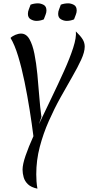

<svg xmlns="http://www.w3.org/2000/svg" viewBox="-20 -787 552 1149"><path d="M115 228Q115 197 133 144.5Q151 92 180 28Q171 -44 157.5 -129Q144 -214 127 -297Q110 -380 89 -449.5Q68 -519 43 -560Q54 -571 72 -578.5Q90 -586 106 -586Q137 -586 156 -553Q175 -520 186 -465Q197 -410 203.5 -343.5Q210 -277 215 -210Q220 -143 228 -87L213 -44Q250 -122 289.5 -204Q329 -286 363.5 -362.5Q398 -439 418 -501Q438 -563 434 -599Q463 -571 475 -551Q487 -531 487 -508Q487 -476 466 -430Q445 -384 412 -327Q379 -270 342 -203.5Q305 -137 272 -62.5Q239 12 218 92Q197 172 197 256Q197 276 198.5 298Q200 320 204 342Q166 334 147 315.5Q128 297 121.5 273.5Q115 250 115 228ZM242 -671Q220 -662 198 -662Q181 -662 164 -671.5Q147 -681 147 -704Q147 -718 152.5 -731Q158 -744 163 -759Q173 -763 184.5 -765Q196 -767 207 -767Q224 -767 241 -758Q258 -749 258 -724Q258 -712 252.5 -698.5Q247 -685 242 -671ZM423 -671Q401 -662 379 -662Q362 -662 345 -671.5Q328 -681 328 -704Q328 -718 333.5 -731Q339 -744 344 -759Q354 -763 365.5 -765Q377 -767 388 -767Q405 -767 422 -758Q439 -749 439 -724Q439 -712 433.5 -698.5Q428 -685 423 -671Z"/></svg>

Font: Merienda Light
Style: Regular
Weight: 300
Designer: Eduardo Rodriguez Tunni
Foundry: Eduardo Rodriguez Tunni
Version: Version 2.001; ttfautohint (v1.8.4.7-5d5b)